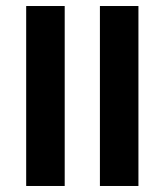

<svg xmlns="http://www.w3.org/2000/svg" viewBox="-20 -618 547 638"><path d="M312 0V-598H440V0ZM67 0V-598H195V0Z"/></svg>

Font: Noto Sans Hebrew Condensed SemiBold
Style: Regular
Weight: 600
Width: 3
Designer: Monotype Design Team
Foundry: Monotype Imaging Inc.
Version: Version 2.004; ttfautohint (v1.8.4.7-5d5b)